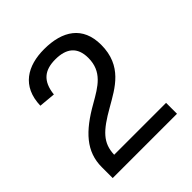

<svg xmlns="http://www.w3.org/2000/svg" viewBox="-200 -881 1020 1020"><g transform="rotate(-45 310.0 -371.0)"><path d="M291 -742C166.5 -742 68.5 -686.5 64.5 -543.5L157.5 -535C167.5 -627 215 -661.5 295 -661.5C378 -661.5 424.5 -624.5 424.5 -543C424.5 -439.5 353 -399.5 272 -353C136.5 -276.5 64.5 -198.5 64.5 -82V0H547.5V-82H157.5C160.5 -168 205 -212 319.5 -277C411 -330 522 -385 522 -544C522 -681.5 429.5 -742 291 -742Z"/></g></svg>

Font: Monaspace Neon
Style: Regular
Weight: 400
Designer: Riley Cran & the Lettermatic Team
Foundry: Lettermatic
Version: Version 1.200 (Monaspace Neon)